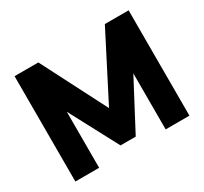

<svg xmlns="http://www.w3.org/2000/svg" viewBox="-143 -902 1174 1105"><g transform="rotate(-30 444.0 -350.0)"><path d="M65 -700H223L444 -269L665 -700H823V0H665V-372L495 -50H394L223 -372V0H65Z"/></g></svg>

Font: Moderustic
Style: Bold
Weight: 700
Designer: Tural Alisoy
Foundry: TAFT Foundry
Version: Version 2.120